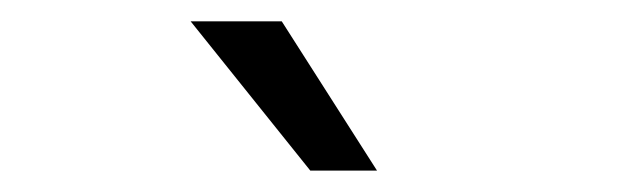

<svg xmlns="http://www.w3.org/2000/svg" viewBox="-20 -734 582 181"><path d="M159.7 -713.9H245.6L335.4 -573.2H272.5Z"/></svg>

Font: Pyidaungsu ZawDecode
Style: Regular
Weight: 400
Designer: Sun Tun
Foundry: Your Own Font Foundry
Version: Version 2.50